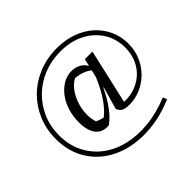

<svg xmlns="http://www.w3.org/2000/svg" viewBox="-192 -898 1339 1339"><g transform="rotate(-45 477.5 -228.5)"><path d="M812 138Q697 187 587.5 197.5Q478 208 383.5 184.5Q289 161 218 106.5Q147 52 107 -29.5Q67 -111 67 -215Q67 -310 101.5 -391Q136 -472 197.5 -532Q259 -592 341.5 -625Q424 -658 520 -658Q602 -658 671 -633.5Q740 -609 790 -564Q840 -519 868 -458.5Q896 -398 896 -327Q896 -263 872.5 -207Q849 -151 808 -109.5Q767 -68 713 -44Q659 -20 597 -20Q560 -20 541 -30.5Q522 -41 511 -67L558 -232L550 -236L604 -465H679L583 -44L557 -65Q620 -55 675 -70.5Q730 -86 772 -121Q814 -156 837.5 -208Q861 -260 861 -323Q861 -409 818.5 -477Q776 -545 699.5 -584.5Q623 -624 521 -624Q432 -624 356 -593.5Q280 -563 223 -508Q166 -453 133.5 -378.5Q101 -304 101 -217Q101 -121 138.5 -46Q176 29 242 79.5Q308 130 396.5 151.5Q485 173 587.5 163Q690 153 800 108ZM397 -21Q333 -14 298 -56.5Q263 -99 263 -183Q263 -243 279.5 -295.5Q296 -348 326 -387.5Q356 -427 395.5 -450Q435 -473 479 -473Q521 -473 552.5 -453Q584 -433 596 -400L593 -368Q564 -394 526 -407Q488 -420 439 -422L477 -426Q438 -412 407.5 -374.5Q377 -337 359.5 -288Q342 -239 340.5 -187Q339 -135 357 -92L334 -114Q375 -89 419 -82L395 -73Q431 -99 462.5 -136Q494 -173 523 -224.5Q552 -276 581 -346L599 -336Q552 -215 502.5 -138Q453 -61 397 -21Z"/></g></svg>

Font: Piazzolla 24pt Medium
Style: Regular
Weight: 500
Designer: Juan Pablo del Peral
Foundry: Huerta Tipografica
Version: Version 2.005